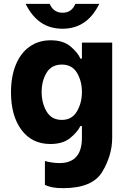

<svg xmlns="http://www.w3.org/2000/svg" viewBox="-20 -750 653 996"><path d="M213 209V85Q224 89 246.5 92.5Q269 96 288 96Q405 96 405 -35V-96H397Q381 -64 343.5 -33.5Q306 -3 241 -3Q146 -3 91.5 -76Q37 -149 37 -271Q37 -353 62 -414Q87 -475 133.5 -508Q180 -541 243 -541Q308 -541 346 -509Q384 -477 397 -446H405V-529H562V-35Q562 55 511 140.5Q460 226 308 226Q273 226 253.5 222Q234 218 224.5 214Q215 210 213 209ZM405 -273Q405 -329 379.5 -372Q354 -415 301 -415Q247 -415 221.5 -372.5Q196 -330 196 -273Q196 -216 221.5 -172Q247 -128 301 -128Q353 -128 379 -172Q405 -216 405 -273ZM113 -730H238Q246 -709 263 -696.5Q280 -684 305 -684Q352 -684 371 -730H495Q432 -601 305 -601Q238 -601 191 -634Q144 -667 113 -730Z"/></svg>

Font: Be Vietnam ExtraBold
Style: Regular
Weight: 800
Designer: Gabriel Lam
Foundry: TypeRant
Version: Version 4.000